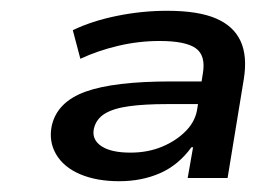

<svg xmlns="http://www.w3.org/2000/svg" viewBox="-20 -734 474 356"><path d="M201 -398Q159 -398 128.5 -411Q98 -424 84 -448Q70 -472 76 -501Q86 -545 138.5 -564Q191 -583 297 -583H361L355 -541H289Q248 -541 219 -537Q190 -533 174 -523Q158 -513 154 -495Q150 -475 168 -463Q186 -451 222 -451Q254 -451 280.5 -462Q307 -473 325 -491.5Q343 -510 346 -534L356 -597Q362 -631 343 -644.5Q324 -658 276 -658Q237 -658 199 -649Q161 -640 129 -625L115 -678Q150 -695 196.5 -704.5Q243 -714 290 -714Q347 -714 380 -700Q413 -686 426 -658Q439 -630 432 -587L402 -404H328L338 -461H335Q311 -428 277 -413Q243 -398 201 -398Z"/></svg>

Font: Nunito Sans 10pt Expanded SemiBold
Style: Italic
Weight: 600
Width: 7
Italic angle: -9°
Designer: Vernon Adams
Foundry: Vernon Adams
Version: Version 3.101;gftools[0.9.27]